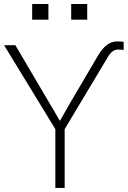

<svg xmlns="http://www.w3.org/2000/svg" viewBox="-23 -927 630 947"><path d="M-2.9 -704.1H52.7L210.9 -435.5Q223.6 -415 245.6 -377Q267.6 -338.9 271.5 -332H273.4Q280.3 -343.8 292 -364.7Q303.7 -385.7 313.5 -402.8Q323.2 -419.9 332 -434.6L462.9 -657.2Q502.9 -722.7 553.7 -722.7Q571.3 -722.7 586.9 -720.7V-680.7Q571.3 -682.6 558.6 -682.6Q529.3 -682.6 507.8 -643.6L295.9 -290V0H250V-290ZM135.7 -830.1V-907.2H215.8V-830.1ZM328.1 -830.1V-907.2H407.2V-830.1Z"/></svg>

Font: Gothic A1 ExtraLight
Style: Regular
Weight: 275
Designer: HanYang I&C Co.,Ltd.
Foundry: HanYang I&C Co.,Ltd.
Version: Version 2.50